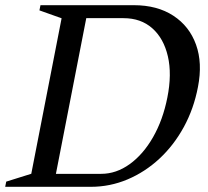

<svg xmlns="http://www.w3.org/2000/svg" viewBox="-46 -720 802 740"><path d="M-26 0 -22 -20 93 -56 71 -32 195 -668 207 -644 106 -680 110 -700H470Q560 -700 622 -659.5Q684 -619 709.5 -548Q735 -477 717 -385Q701 -301 662.5 -230.5Q624 -160 568.5 -108.5Q513 -57 445.5 -28.5Q378 0 304 0ZM166 -32 152 -50H344Q402 -50 454 -87.5Q506 -125 544 -191.5Q582 -258 599 -344Q617 -434 601 -503Q585 -572 541 -611Q497 -650 430 -650H268L290 -668Z"/></svg>

Font: Wittgenstein
Style: Italic
Weight: 400
Italic angle: -11°
Designer: Jörg Drees
Foundry: Jörg Drees
Version: Version 1.500